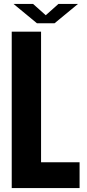

<svg xmlns="http://www.w3.org/2000/svg" viewBox="-20 -962 447 982"><path d="M40 0V-800H190V-132H387V0ZM49 -942H149L214 -884L279 -942H379L259 -843H169Z"/></svg>

Font: Big Shoulders Text Black
Style: Regular
Weight: 900
Designer: Patric King
Foundry: XO Type Co
Version: Version 1.000; ttfautohint (v1.8.2)